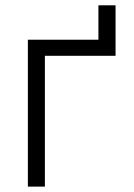

<svg xmlns="http://www.w3.org/2000/svg" viewBox="-20 -693 499 713"><path d="M409.1 -673.3V-485.8H146.7V0H83.5V-545.5H345.5V-673.3Z"/></svg>

Font: Inter Light BETA
Style: Regular
Weight: 300
Designer: Rasmus Andersson
Foundry: rsms
Version: Version 3.011;git-f93a4a705